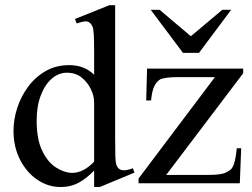

<svg xmlns="http://www.w3.org/2000/svg" viewBox="-20 -715 985 749"><path d="M504.4 -41.5 369.1 14.6H347.2V-49.8Q317.4 -18.6 286.6 -2Q255.9 14.6 216.8 14.6Q167.5 14.6 125.5 -13.9Q83.5 -42.5 58.1 -92.3Q32.7 -142.1 32.7 -205.1Q32.7 -248.5 47.1 -293.5Q61.5 -338.4 89.4 -376.2Q117.2 -414.1 157.5 -437.5Q197.8 -460.9 250 -460.9Q309.6 -460.9 347.2 -423.3V-506.3Q347.2 -556.2 345.9 -579.1Q344.7 -602.1 341.3 -610.4Q337.9 -618.7 332 -624.5Q323.7 -632.8 311.3 -631.6Q298.8 -630.4 279.3 -623.5L272.5 -641.1L406.7 -694.8H429.2V-177.2Q429.2 -129.4 429.9 -105.5Q430.7 -81.5 434.1 -71.8Q437.5 -62 444.3 -56.6Q459.5 -43.9 498.5 -58.6ZM347.2 -84.5V-315.9Q347.2 -340.3 334.7 -366.7Q322.3 -393.1 299.3 -411.9Q276.4 -430.7 244.1 -431.2Q211.4 -432.6 183.8 -409.7Q156.2 -386.7 139.6 -344.2Q123 -301.8 123 -244.1Q123 -171.9 144.5 -127.2Q166 -82.5 197.8 -62Q229.5 -41.5 260.7 -40.5Q305.7 -40.5 347.2 -84.5ZM928.7 -429.2 628.4 -32.7H792.5Q842.8 -32.7 860.4 -41.5Q871.1 -46.9 879.2 -53Q887.2 -59.1 893.3 -77.4Q899.4 -95.7 903.8 -136.7H920.9L915.5 0H520.5V-18.6L818.4 -414.1H670.4Q647.5 -414.1 632.1 -411.9Q616.7 -409.7 607.9 -406.7Q593.8 -400.4 583.5 -381.8Q573.2 -363.3 569.3 -323.2H550.3L553.7 -447.3H928.7ZM881.8 -676.8 756.3 -508.8H693.8L567.9 -676.8H602.5L724.6 -573.7L847.2 -676.8Z"/></svg>

Font: BabelStone Roman
Style: Regular
Weight: 400
Designer: Walt Agee, Victor Gaultney, Peter Martin, Debbi Hosken, Becca Hirsbrunner (SIL); Andrew West (BabelStone)
Foundry: BabelStone
Version: Version 16.000